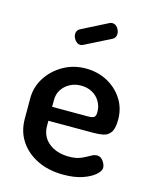

<svg xmlns="http://www.w3.org/2000/svg" viewBox="-109 -782 693 864"><g transform="rotate(15 237.5 -350.0)"><path d="M269 8Q201 8 149 -17Q97 -42 67 -86.5Q37 -131 37 -191V-286Q37 -339 65.5 -383Q94 -427 141 -453.5Q188 -480 245 -480Q299 -480 344 -456.5Q389 -433 416.5 -391Q444 -349 444 -295Q444 -253 431 -235Q418 -217 397 -213Q376 -209 353 -209H142V-186Q142 -136 178.5 -106.5Q215 -77 272 -77Q307 -77 329 -87Q351 -97 366 -106Q381 -115 394 -115Q407 -115 416 -107Q425 -99 430 -88Q435 -77 435 -68Q435 -53 414.5 -35Q394 -17 357 -4.5Q320 8 269 8ZM142 -274H308Q330 -274 337.5 -280Q345 -286 345 -304Q345 -330 332 -352.5Q319 -375 296 -387.5Q273 -400 244 -400Q216 -400 193 -388Q170 -376 156 -355Q142 -334 142 -306ZM192 -576Q178 -576 167.5 -589.5Q157 -603 157 -617Q157 -635 172 -643L296 -706Q302 -708 307 -708Q322 -708 331.5 -694.5Q341 -681 341 -667Q341 -648 325 -640L204 -579Q201 -578 198 -577Q195 -576 192 -576Z"/></g></svg>

Font: Dosis SemiBold
Style: Regular
Weight: 600
Designer: EdgarTolentino, PabloImpallari, IginoMarini
Foundry: EdgarTolentino, PabloImpallari, IginoMarini
Version: Version 3.001; ttfautohint (v1.8.2)